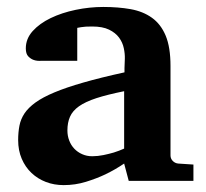

<svg xmlns="http://www.w3.org/2000/svg" viewBox="-20 -520 593 552"><path d="M350.1 0 336.9 -49.8Q311 -32.2 282.7 -18.6Q257.8 -6.8 227.1 2.7Q196.3 12.2 163.1 12.2Q135.7 12.2 112.1 3.2Q88.4 -5.9 70.6 -22.7Q52.7 -39.6 42.5 -63.5Q32.2 -87.4 32.2 -117.2Q32.2 -139.6 35.9 -158.7Q39.6 -177.7 50.5 -194.1Q61.5 -210.4 82 -225.3Q102.5 -240.2 136.5 -254.4Q170.4 -268.6 219.7 -282.7Q269 -296.9 337.9 -312V-324.2Q337.9 -331.5 338.4 -337.4Q338.4 -344.2 338.9 -351.1Q339.4 -365.2 335.9 -381.6Q332.5 -397.9 322.3 -411.9Q312 -425.8 293.5 -434.8Q274.9 -443.8 245.1 -443.8Q234.9 -443.8 226.8 -443.4Q218.8 -442.9 213.4 -441.9Q207 -440.9 202.1 -439.9V-345.2H99.1Q86.4 -344.2 76.7 -347.7Q68.4 -350.6 61.3 -357.9Q54.2 -365.2 54.2 -380.9Q54.2 -408.7 74 -430.7Q93.8 -452.6 125.7 -468Q157.7 -483.4 197.5 -491.7Q237.3 -500 276.9 -500Q319.8 -500 355.5 -493.7Q391.1 -487.3 416.7 -469Q442.4 -450.7 456.3 -417.5Q470.2 -384.3 470.2 -330.1V-73.2Q470.2 -64 476.6 -57.4Q482.9 -50.8 492.2 -49.8L536.1 -46.9V0ZM336.9 -257.8Q288.6 -248 257.1 -237.8Q225.6 -227.5 207 -214.4Q188.5 -201.2 181.2 -184.3Q173.8 -167.5 173.8 -145Q173.8 -129.4 179 -116Q184.1 -102.5 193.6 -92.5Q203.1 -82.5 216.3 -76.7Q229.5 -70.8 245.1 -70.8Q261.2 -70.8 277.6 -74.2Q293.9 -77.6 307.1 -81.5Q322.8 -86.4 336.9 -92.8Z"/></svg>

Font: Charis SIL
Style: Bold
Weight: 700
Foundry: SIL International
Version: Version 4.112